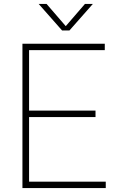

<svg xmlns="http://www.w3.org/2000/svg" viewBox="-20 -964 598 984"><path d="M95 0V-740H517V-707H129V-33H522V0ZM120 -364V-397H469.5V-364ZM298 -808 178 -944H218.5L323.5 -822.5H310.5L415.5 -944H456L336 -808Z"/></svg>

Font: Encode Sans SC Condensed Thin Thin
Style: Regular
Weight: 250
Version: Version 3.002